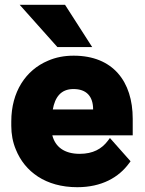

<svg xmlns="http://www.w3.org/2000/svg" viewBox="-20 -770 606 800"><path d="M27 -246C27 -211 33 -178 46 -147C83 -55 170 10 302 10C404 10 475 -31 518 -90L524 -98L438 -195L429 -183C404 -150 368 -129 312 -129C247 -129 210 -159 198 -206H533V-275C533 -430 451 -538 287 -538C247 -538 212 -531 180 -517C87 -478 27 -387 27 -264ZM62 -750 219 -574H364L251 -750ZM200 -314C209 -364 233 -399 286 -399C340 -399 368 -369 368 -314Z"/></svg>

Font: Asimov Pro
Style: Ult
Weight: 900
Designer: Google
Version: Version 2.000980; 2014